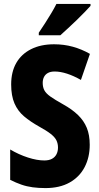

<svg xmlns="http://www.w3.org/2000/svg" viewBox="-20 -950 506 980"><path d="M438 -211Q438 -147 412 -97Q386 -47 335.5 -18.5Q285 10 212 10Q177 10 147 6Q117 2 89.5 -7.5Q62 -17 32 -32V-187Q76 -161 122.5 -146Q169 -131 206 -131Q230 -131 245.5 -139.5Q261 -148 268.5 -163Q276 -178 276 -197Q276 -217 268 -233.5Q260 -250 239 -266.5Q218 -283 178 -305Q135 -329 103 -356Q71 -383 54 -422Q37 -461 37 -519Q37 -583 63 -628.5Q89 -674 138.5 -699Q188 -724 256 -724Q306 -724 351.5 -711.5Q397 -699 439 -675L393 -542Q356 -563 322 -574Q288 -585 259 -585Q238 -585 224.5 -577.5Q211 -570 204.5 -557Q198 -544 198 -527Q198 -505 206.5 -489Q215 -473 237.5 -457Q260 -441 303 -417Q348 -392 378 -363Q408 -334 423 -297.5Q438 -261 438 -211ZM442 -920Q430 -907 411.5 -887.5Q393 -868 371 -847Q349 -826 327.5 -806Q306 -786 288 -770H178V-783Q195 -808 211 -833Q227 -858 242 -883Q257 -908 268 -930H442Z"/></svg>

Font: Noto Sans Display Condensed ExtraBold
Style: Regular
Weight: 800
Width: 3
Designer: Monotype Design Team
Foundry: Monotype Imaging Inc.
Version: Version 2.003